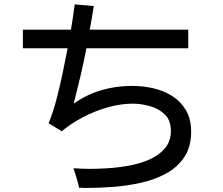

<svg xmlns="http://www.w3.org/2000/svg" viewBox="-20 -831 1040 897"><path d="M392.6 46.9Q381.8 46.9 371.1 46.9Q360.4 46.9 349.6 45.9Q344.7 23.4 337.9 0.5Q331.1 -22.5 323.2 -44.9Q342.8 -43.9 361.3 -43Q379.9 -42 398.4 -42Q433.6 -42 482.4 -44.9Q531.2 -47.9 582.5 -57.1Q633.8 -66.4 678.2 -85.9Q722.7 -105.5 750.5 -138.2Q778.3 -170.9 778.3 -219.7Q778.3 -268.6 750.5 -295.9Q722.7 -323.2 681.2 -335Q639.6 -346.7 599.6 -346.7Q543.9 -346.7 483.4 -329.6Q422.9 -312.5 367.2 -283.2Q311.5 -253.9 268.6 -217.8L207 -254.9Q228.5 -307.6 244.1 -367.7Q259.8 -427.7 272.5 -488.8Q285.2 -549.8 295.9 -605.5H86.9V-692.4H311.5Q316.4 -721.7 320.8 -751.5Q325.2 -781.2 329.1 -810.5L418 -802.7Q414.1 -775.4 409.2 -748Q404.3 -720.7 399.4 -692.4H859.4V-605.5H383.8Q371.1 -540 356 -475.6Q340.8 -411.1 324.2 -346.7Q384.8 -389.6 453.6 -409.7Q522.5 -429.7 596.7 -429.7Q647.5 -429.7 696.8 -418.5Q746.1 -407.2 785.6 -381.8Q825.2 -356.4 849.1 -315.4Q873 -274.4 873 -215.8Q873 -144.5 840.8 -96.7Q808.6 -48.8 755.4 -20Q702.1 8.8 638.2 22.9Q574.2 37.1 509.8 42Q445.3 46.9 392.6 46.9Z"/></svg>

Font: Kosugi
Style: Regular
Weight: 400
Version: Version 4.002